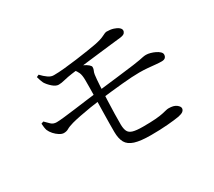

<svg xmlns="http://www.w3.org/2000/svg" viewBox="-124 -910 1247 1120"><g transform="rotate(-30 500.0 -349.5)"><path d="M609.6 -23.5Q539.7 -23.5 501.3 -35.7Q463 -47.9 447.9 -74.6Q432.9 -101.4 432.5 -146.4Q432.3 -167.3 432.7 -203.4Q433.1 -239.6 434 -282.5Q434.9 -325.4 435.8 -367.5Q436.6 -409.6 437 -443.4Q437.4 -477.2 437.2 -494Q436.8 -527.1 429.3 -544.3Q421.7 -561.6 407.3 -577.6L426.8 -589.4Q450.5 -583.8 469.9 -574.6Q489.2 -565.4 500.7 -555.6Q512.2 -545.8 512.2 -538.3Q512.2 -525.5 507.8 -517.1Q503.3 -508.6 500.9 -493.4Q497.2 -465.7 494.8 -422.3Q492.4 -379 490.3 -330.5Q488.2 -282 487.3 -238.1Q486.4 -194.2 486.6 -164.7Q487 -137 494.8 -120.3Q502.6 -103.6 525.2 -96.6Q547.9 -89.6 593.3 -89.6Q645.3 -89.6 677.2 -92.2Q709.2 -94.8 727.9 -98.9Q746.5 -103 756.7 -105.6Q767 -108.2 774.7 -108.2Q809.6 -108.2 826.8 -94.9Q843.9 -81.6 843.9 -69.8Q843.9 -58.2 833.9 -49.9Q823.9 -41.6 800.9 -37Q773 -32 722.1 -27.8Q671.1 -23.5 609.6 -23.5ZM175.2 -288.2Q162.5 -288.2 146.3 -298.1Q130.2 -308.1 116.3 -323.5Q102.5 -339 95.9 -354.7Q93 -363 91 -376Q89.1 -389.1 88.7 -401.2L104.2 -406.7Q120.1 -389.8 134.4 -376.9Q148.6 -363.9 170.5 -363.9Q187 -363.9 221.3 -367.7Q255.6 -371.5 298 -377Q340.5 -382.5 382.8 -388.1Q425.1 -393.7 457.6 -397.4Q533.9 -406 606.7 -415Q679.4 -424 723.4 -429.5Q752 -433.1 768.9 -436.6Q785.9 -440.1 796.7 -442.2Q807.5 -444.2 817.2 -444.2Q829.9 -444.2 845.7 -439.9Q861.5 -435.6 876.1 -428.5Q890.7 -421.5 900.5 -412.3Q910.3 -403.1 910.3 -393.4Q910.3 -380.8 902.8 -373Q895.4 -365.2 878.7 -365Q862.4 -364.8 839.3 -367.1Q816.2 -369.4 788.8 -371.9Q761.4 -374.3 731.6 -374.3Q685.9 -374.3 612.9 -367.3Q539.8 -360.3 459.1 -350.6Q424.6 -346.6 384.2 -340.1Q343.9 -333.6 308.2 -326.5Q272.4 -319.4 250.8 -313.4Q220.1 -304.5 206.9 -296.3Q193.6 -288.2 175.2 -288.2ZM290.4 -547.6Q271.4 -547.6 250 -566.6Q228.6 -585.5 217 -604.8Q212.4 -614.3 208.5 -625.8Q204.5 -637.4 201.3 -649.8L216.9 -657.1Q235.9 -636.6 255.5 -622.8Q275.2 -609 294 -609.8Q323.8 -609.8 365.1 -613.8Q406.4 -617.8 449.8 -623.6Q493.2 -629.5 531.4 -635.3Q569.5 -641.1 592.8 -645.7Q634.8 -654.4 654.8 -665Q674.9 -675.7 684.9 -676.5Q711.1 -676.5 730.9 -670.3Q750.7 -664.2 762.3 -654.6Q773.9 -645 773.9 -634.4Q773.9 -624.8 766.9 -616.9Q759.8 -609.1 739 -606Q713.9 -603.2 675.6 -598.9Q637.4 -594.6 593.9 -589.4Q550.4 -584.3 509 -579.4Q467.7 -574.5 435.2 -570.5Q402.7 -566.5 387.2 -564.3Q358.9 -560.5 333.3 -554.1Q307.7 -547.6 290.4 -547.6Z"/></g></svg>

Font: Noto Serif KR ExtraLight
Style: Regular
Weight: 200
Designer: Ryoko NISHIZUKA 西塚涼子 (kana & ideographs); Frank Grießhammer (Latin, Greek & Cyrillic); Wenlong ZHANG 张文龙 (bopomofo); San
Foundry: Adobe
Version: Version 2.002-H1;hotconv 1.1.0;makeotfexe 2.6.0